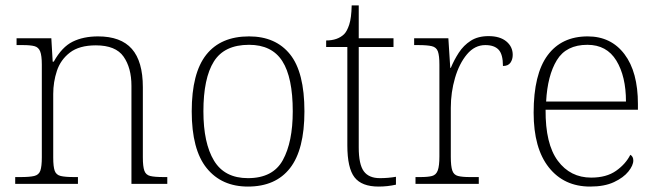

<svg xmlns="http://www.w3.org/2000/svg" viewBox="-20 -677 2422 707"><path d="M36 0V-25H56Q89 -25 106 -29Q123 -33 128.5 -48.5Q134 -64 134 -98V-439Q134 -472 128 -487.5Q122 -503 107 -507Q92 -511 64 -511H41V-536H169L174 -450H178Q208 -504 247.5 -523.5Q287 -543 341 -543Q425 -543 465.5 -497Q506 -451 506 -356V-98Q506 -64 511.5 -48.5Q517 -33 533 -29Q549 -25 583 -25H596V0H464V-361Q464 -427 435 -468.5Q406 -510 333 -510Q272 -510 237.5 -483.5Q203 -457 189.5 -416Q176 -375 176 -331V-97Q176 -63 181.5 -48Q187 -33 203.5 -29Q220 -25 253 -25H267V0Z M893 10Q796 10 741 -58Q686 -126 686 -267Q686 -408 739.5 -475.5Q793 -543 897 -543Q995 -543 1048 -477Q1101 -411 1101 -267Q1101 -126 1048 -58Q995 10 893 10ZM893 -21Q985 -21 1021.5 -87.5Q1058 -154 1058 -267Q1058 -392 1019.5 -452Q981 -512 897 -512Q806 -512 767.5 -450.5Q729 -389 729 -267Q729 -150 768 -85.5Q807 -21 893 -21Z M1374 10Q1312 10 1285.5 -24Q1259 -58 1259 -142V-504H1181V-528Q1223 -528 1247 -551Q1258 -562 1266 -586.5Q1274 -611 1275 -657H1301V-536H1429V-504H1301V-134Q1301 -72 1319.5 -46.5Q1338 -21 1379 -21Q1409 -21 1438 -26V3Q1407 10 1374 10Z M1510 0V-25H1528Q1556 -25 1571 -29Q1586 -33 1592 -49.5Q1598 -66 1598 -101V-439Q1598 -472 1592.5 -487.5Q1587 -503 1570 -507Q1553 -511 1520 -511H1505V-536H1631L1638 -427H1640Q1652 -456 1669.5 -483Q1687 -510 1713.5 -527Q1740 -544 1779 -544Q1821 -544 1844.5 -524.5Q1868 -505 1868 -475Q1868 -458 1859.5 -446Q1851 -434 1832 -434Q1832 -477 1816 -494Q1800 -511 1767 -511Q1728 -511 1699.5 -477Q1671 -443 1655.5 -390Q1640 -337 1640 -280V-100Q1640 -65 1645.5 -49Q1651 -33 1666.5 -29Q1682 -25 1710 -25H1743V0Z M2153 10Q2057 10 2001 -60.5Q1945 -131 1945 -262Q1945 -404 1996.5 -473.5Q2048 -543 2144 -543Q2230 -543 2279.5 -477.5Q2329 -412 2329 -294V-273H1989Q1988 -147 2034 -85Q2080 -23 2157 -23Q2213 -23 2248.5 -48Q2284 -73 2301 -107Q2312 -101 2312 -86Q2312 -68 2294 -45.5Q2276 -23 2241 -6.5Q2206 10 2153 10ZM2285 -303Q2285 -396 2249.5 -454Q2214 -512 2143 -512Q2065 -512 2030.5 -455.5Q1996 -399 1991 -303Z"/></svg>

Font: Noto Serif Malayalam ExtraLight
Style: Regular
Weight: 200
Designer: Indian type Foundry, Jelle Bosma, Monotype Design Team
Foundry: Monotype Imaging Inc.
Version: Version 2.104; ttfautohint (v1.8.4.7-5d5b)